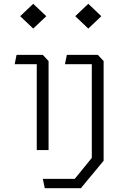

<svg xmlns="http://www.w3.org/2000/svg" viewBox="-20 -788 660 1008"><path d="M173 -469 196 -451H57L67 -500H204.5L235 -467.5V0H173ZM205 151H372.5L462 41V-469L485 -451H321L331 -500H493.5L524 -467.5V56L404.5 200H215ZM375 -703 443.5 -768 512 -703 443.5 -638ZM86 -703 154.5 -768 223 -703 154.5 -638Z"/></svg>

Font: Monaspace Krypton Var
Style: Regular
Weight: 400
Designer: Riley Cran and the Lettermatic Team
Version: Version 1.101 (Monaspace Krypton Var)